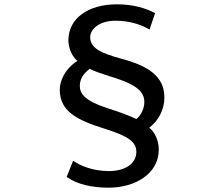

<svg xmlns="http://www.w3.org/2000/svg" viewBox="-20 -799 1040 890"><path d="M673 -662 699 -738C656 -761 598 -779 522 -779C386 -779 297 -712 297 -612C297 -577 314 -536 339 -517C282 -480 257 -426 257 -383C257 -283 337 -242 466 -202C578 -167 612 -140 612 -95C612 -43 564 -6 484 -6C408 -6 348 -33 319 -54L289 21C337 56 408 71 484 71C603 71 716 9 716 -106C716 -153 693 -191 672 -207C713 -239 742 -288 742 -348C742 -447 663 -495 542 -527C454 -551 398 -574 398 -626C398 -665 442 -703 515 -703C587 -703 642 -681 673 -662ZM396 -480C478 -437 649 -423 649 -327C649 -296 635 -266 612 -247C591 -258 546 -276 474 -299C371 -333 350 -366 350 -401C350 -431 365 -457 396 -480Z"/></svg>

Font: Spoqa Han Sans Neo Medium
Style: Regular
Weight: 500
Designer: [Spoqa Han Sans Neo] Dong-huui Kim ___ Younghwa Kang ___ Yujin Lee ___ [Noto Sans] Ryoko NISHIZUKA ____ (kana & ideograp
Foundry: Spoqa (http://www.spoqa-han-sans.com)
Version: Version 1.100;hotconv 1.0.109;makeotfexe 2.5.65596